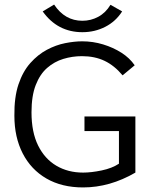

<svg xmlns="http://www.w3.org/2000/svg" viewBox="-20 -811 665 841"><path d="M344 10Q251 10 183.5 -29Q116 -68 79.5 -139Q43 -210 43 -304Q42 -385 61 -441.5Q80 -498 113 -535Q146 -572 185.5 -593Q225 -614 265.5 -622Q306 -630 340 -630Q387 -630 431.5 -616.5Q476 -603 512 -580Q548 -557 570 -525L517 -481Q481 -524 438 -544.5Q395 -565 339 -565Q297 -565 257.5 -553Q218 -541 186.5 -513.5Q155 -486 136.5 -438.5Q118 -391 118 -319Q118 -232 147 -173.5Q176 -115 227 -85Q278 -55 344 -55Q380 -55 425.5 -64.5Q471 -74 501 -94V-237H350V-301H573V-55Q461 10 344 10ZM464 -790 515 -761Q487 -717 441 -693.5Q395 -670 341 -670Q232 -670 167 -761L217 -791Q264 -720 341 -720Q378 -720 410.5 -737.5Q443 -755 464 -790Z"/></svg>

Font: Inconsolata Expanded Thin
Style: Regular
Weight: 100
Width: 7
Monospace: yes
Designer: Raph Levien, Cyreal, Brenton Simpson
Foundry: Raph Levien, Cyreal, Google
Version: Version 3.100; ttfautohint (v1.8.4.7-5d5b)